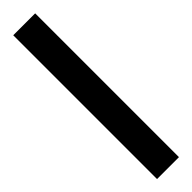

<svg xmlns="http://www.w3.org/2000/svg" viewBox="10 -82 409 409"><g transform="rotate(45 214.5 123.0)"><path d="M431.2 155.8H-2V89.8H431.2Z"/></g></svg>

Font: f2_4961           
Style: Regular
Weight: 600
Foundry: Ascender Corporation
Version: Version 1.10